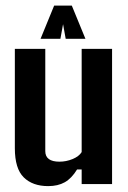

<svg xmlns="http://www.w3.org/2000/svg" viewBox="-20 -647 449 675"><path d="M149.4 7.3Q94.7 7.3 63.5 -23.4Q32.2 -54.2 32.2 -126V-475.1H139.2V-115.7Q139.2 -78.6 189 -78.6Q212.9 -78.6 235.4 -87.9Q257.8 -97.2 267.1 -112.3V-475.1H374V0H267.1V-51.3H251Q231.9 -20 207.8 -6.3Q183.6 7.3 149.4 7.3ZM192.4 -510.7H122.6L170.4 -627.4H232.4L280.3 -510.7H210.9L201.7 -562Z"/></svg>

Font: Agdasima
Style: Bold
Weight: 700
Width: 3
Designer: The DocRepair Project, Patric King
Foundry: Google
Version: Version 2.002